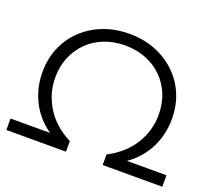

<svg xmlns="http://www.w3.org/2000/svg" viewBox="-119 -865 1140 1023"><g transform="rotate(20 451.0 -353.0)"><path d="M9 0V-65H233Q160 -116 122 -192Q84 -268 84 -356Q84 -433 111.5 -497Q139 -561 189 -608Q239 -655 306 -680.5Q373 -706 451 -706Q530 -706 596.5 -680.5Q663 -655 713 -608Q763 -561 790.5 -497Q818 -433 818 -356Q818 -268 780 -192Q742 -116 669 -65H893V0H555V-60Q648 -108 696 -185.5Q744 -263 744 -353Q744 -416 722.5 -468.5Q701 -521 661.5 -559.5Q622 -598 568.5 -619Q515 -640 451 -640Q388 -640 334 -619Q280 -598 241 -559.5Q202 -521 180 -468.5Q158 -416 158 -353Q158 -263 206 -185Q254 -107 347 -60V0Z"/></g></svg>

Font: Modern
Style: Small
Weight: 400
Designer: Julieta Ulanovsky
Foundry: Julieta Ulanovsky
Version: Version 8.000